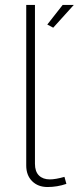

<svg xmlns="http://www.w3.org/2000/svg" viewBox="-20 -750 318 775"><path d="M85.9 -730H121.1V-88.9Q121.1 -57.6 137.2 -41.7Q153.3 -25.9 181.2 -25.9Q204.1 -25.9 240.2 -36.1L248 -7.8Q210.9 4.9 171.9 4.9Q133.3 4.9 109.6 -18.8Q85.9 -42.5 85.9 -82ZM194.8 -638.2 170.9 -650.9 232.9 -730H277.8Z"/></svg>

Font: Rawline ExtraLight
Style: Regular
Weight: 275
Designer: Matt McInerney, Pablo Impallari, Rodrigo Fuenzalida
Foundry: Matt McInerney, Pablo Impallari, Rodrigo Fuenzalida
Version: Version 4.020;PS 004.020;hotconv 1.0.88;makeotf.lib2.5.64775